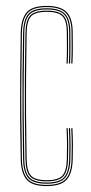

<svg xmlns="http://www.w3.org/2000/svg" viewBox="-20 -625 308 650"><path d="M138.2 5Q88.5 5 69.9 -17.2Q51.2 -39.5 50.2 -85Q48.5 -173.2 48.1 -242Q47.8 -310.8 48.4 -375Q49 -439.2 50.2 -514Q51.2 -560.5 69.9 -582.8Q88.5 -605 138.2 -605Q185.5 -605 205.9 -583.9Q226.2 -562.8 226.2 -514Q226.2 -490.8 226.5 -466.4Q226.8 -442 225.2 -410H221.2Q222.8 -442 222.5 -466.4Q222.2 -490.8 222.2 -514Q222.2 -561 203 -581Q183.8 -601 138.2 -601Q90.2 -601 72.8 -579.9Q55.2 -558.8 54.2 -514Q53 -440 52.4 -373Q51.8 -306 52.2 -236.4Q52.8 -166.8 54.2 -85Q55.2 -41 72.9 -20Q90.5 1 138.2 1Q182.8 1 201.8 -18.4Q220.8 -37.8 222.2 -85Q223 -108.2 222.9 -133.1Q222.8 -158 221.2 -191H225.2Q226.8 -159.2 226.9 -133Q227 -106.8 226.2 -85Q224.8 -37 205.1 -16Q185.5 5 138.2 5ZM138.2 -3Q92.8 -3 76 -22.2Q59.2 -41.5 58.2 -85Q56.8 -165 56.2 -234.1Q55.8 -303.2 56.2 -370.9Q56.8 -438.5 58.2 -514Q59.2 -557.8 75.8 -577.4Q92.2 -597 138.2 -597Q182 -597 200.1 -578.2Q218.2 -559.5 218.2 -514Q218.2 -495 218.5 -468.5Q218.8 -442 217.2 -410H213.2Q214.8 -442 214.5 -468.5Q214.2 -495 214.2 -514Q214.2 -558 197.4 -575.5Q180.5 -593 138.2 -593Q95.2 -593 79.1 -575Q63 -557 62.2 -513.8Q61 -440 60.4 -372.9Q59.8 -305.8 60.2 -236.1Q60.8 -166.5 62.2 -85.2Q63 -42.5 79.2 -24.8Q95.5 -7 138.2 -7Q180.2 -7 196.5 -24.4Q212.8 -41.8 214.2 -85.2Q215 -108 214.9 -133.5Q214.8 -159 213.2 -191H217.2Q218.8 -154.5 218.9 -129.6Q219 -104.8 218.2 -85.2Q216.5 -40 199.2 -21.5Q182 -3 138.2 -3ZM138.2 -11Q97.5 -11 82.2 -27.5Q67 -44 66.2 -85.2Q64.8 -164.8 64.2 -234.2Q63.8 -303.8 64.2 -371.6Q64.8 -439.5 66.2 -513.8Q67 -555.8 82.2 -572.4Q97.5 -589 138.2 -589Q178.8 -589 194.5 -572.6Q210.2 -556.2 210.2 -514Q210.2 -490.5 210.5 -466.2Q210.8 -442 209.2 -410H205.2Q206.8 -442 206.5 -466.2Q206.2 -490.5 206.2 -514Q206.2 -554.5 191.6 -569.8Q177 -585 138.2 -585Q99 -585 85 -569.4Q71 -553.8 70.2 -513.8Q69 -440.8 68.4 -373.4Q67.8 -306 68.2 -236.1Q68.8 -166.2 70.2 -85.2Q71 -46 85 -30.5Q99 -15 138.2 -15Q176.2 -15 190.6 -29.9Q205 -44.8 206.2 -85.5Q207 -108.5 206.9 -133.6Q206.8 -158.8 205.2 -191H209.2Q210.8 -157.8 210.9 -132.4Q211 -107 210.2 -85.5Q209 -43 193.4 -27Q177.8 -11 138.2 -11Z"/></svg>

Font: Big Shoulders Inline Display Thin
Style: Regular
Weight: 100
Designer: Patric King
Foundry: XO Type Co
Version: Version 1.000